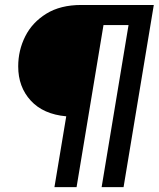

<svg xmlns="http://www.w3.org/2000/svg" viewBox="-20 -670 640 773"><path d="M199.2 83.3 246.7 -201.7Q154.2 -210 103.8 -265Q53.3 -320 53.3 -402.5Q53.3 -467.5 81.7 -523.8Q110 -580 166.7 -615Q223.3 -650 307.5 -650H599.2L477.5 83.3H389.2L497.5 -569.2H396.7L288.3 83.3Z"/></svg>

Font: Familjen Grotesk Medium
Style: Italic
Weight: 500
Italic angle: -9.46201°
Designer: Anders Wikstroem, Jonas Baeckman, Matilda Gysing, Kristian Moeller
Foundry: Familjen STHLM AB
Version: Version 2.002; ttfautohint (v1.8.4.7-5d5b)